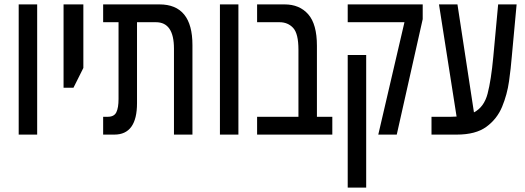

<svg xmlns="http://www.w3.org/2000/svg" viewBox="-20 -612 2389 873"><path d="M149 0V-592H65V0Z M314 -213 359 -303V-592H269V-213Z M603 -143V-511H689Q771 -511 771 -391V0H855V-407Q855 -592 705 -592H449V-511H519V-162Q519 -122 509 -101.5Q499 -81 470 -81H449V0H500Q603 0 603 -143Z M1064 0V-592H980V0Z M1491 0V-81H1421V-404Q1421 -502 1381.5 -547Q1342 -592 1274 -592H1149V-511H1251Q1289 -511 1313 -485Q1337 -459 1337 -386V-81H1149V0Z M1784 0 1902 -525V-592H1561V-511H1819L1700 0ZM1645 241V-362H1561V241Z M2057 0Q2143 0 2191.5 -35.5Q2240 -71 2263 -126.5Q2286 -182 2294.5 -242.5Q2303 -303 2307 -354L2329 -592H2245L2223 -354Q2213 -247 2197 -186Q2181 -125 2135 -101L2060 -592H1976L2056 -82Q2044 -81 2030 -81H1942V0Z"/></svg>

Font: Noto Sans Hebrew Extra Condensed
Style: Regular
Weight: 400
Width: 2
Designer: Monotype Design Team
Foundry: Monotype Imaging Inc.
Version: 1.000